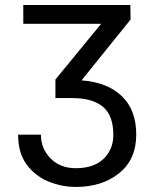

<svg xmlns="http://www.w3.org/2000/svg" viewBox="-20 -548 622 761"><path d="M199.7 -159.2V-232.9L380.9 -453.6H72.3V-528.3H496.6L497.6 -470.7L303.2 -229.5Q406.2 -221.7 463.1 -166.7Q520 -111.8 520 -15.1Q520 84 452.4 138.4Q384.8 192.9 280.8 192.9Q224.6 192.9 172.1 171.4Q119.6 149.9 85.7 104.2Q51.8 58.6 51.8 -14.2H142.1Q142.1 40.5 180.2 79.6Q218.3 118.7 280.8 118.7Q351.6 118.7 390.4 81.5Q429.2 44.4 429.2 -13.2Q429.2 -90.8 387.7 -125Q346.2 -159.2 268.6 -159.2Z"/></svg>

Font: Roboto21382017
Style: Regular
Weight: 400
Designer: Christian Robertson
Foundry: Google
Version: Version 2.138; 2017